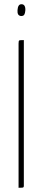

<svg xmlns="http://www.w3.org/2000/svg" viewBox="-20 -890 201 910"><path d="M68 0V-684Q68 -692 69 -695.5Q70 -699 75.5 -699.5Q81 -700 93 -700V-10Q93 -5 91.5 -3Q90 -1 85 -0.5Q80 0 68 0ZM80 -814Q70 -815 66 -822Q62 -829 63 -842Q64 -856 68.5 -863Q73 -870 82 -870Q92 -870 96.5 -862Q101 -854 100 -840Q99 -827 95 -820.5Q91 -814 80 -814Z"/></svg>

Font: Yanone Kaffeesatz ExtraLight ExtraLight
Style: Regular
Weight: 250
Version: Version 2.003